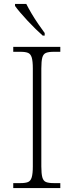

<svg xmlns="http://www.w3.org/2000/svg" viewBox="-20 -951 374 971"><path d="M47 0V-25H84Q109 -25 122 -30.5Q135 -36 140.5 -54.5Q146 -73 146 -109V-605Q146 -642 140.5 -660Q135 -678 122 -683.5Q109 -689 84 -689H47V-714H285V-689H251Q226 -689 212.5 -683.5Q199 -678 194 -660Q189 -642 189 -605V-109Q189 -73 194 -54.5Q199 -36 212.5 -30.5Q226 -25 251 -25H285V0ZM196 -771Q180 -785 160 -804.5Q140 -824 119.5 -846Q99 -868 82 -888Q65 -908 56 -921V-931H113Q124 -909 140 -882Q156 -855 174 -829Q192 -803 206 -784V-771Z"/></svg>

Font: Noto Serif Hebrew ExtraLight
Style: Regular
Weight: 250
Version: Version 2.003